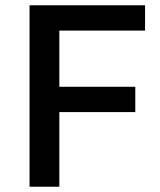

<svg xmlns="http://www.w3.org/2000/svg" viewBox="-20 -708 608 728"><path d="M92 0V-688H530V-592H205V-379H493V-283H205V0Z"/></svg>

Font: Saira Medium
Style: Regular
Weight: 500
Designer: Hector Gatti with collaboration of the Omnibus-Type team
Foundry: Omnibus-Type
Version: Version 1.100; ttfautohint (v1.8.3)